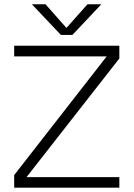

<svg xmlns="http://www.w3.org/2000/svg" viewBox="-20 -860 612 880"><path d="M312 -700H259L126 -840.5H188.5L284.5 -732L381 -840.5H444.5ZM45 -650.5H527V-592L101.5 -48H527V0H45V-57.5L469 -601.5H45Z"/></svg>

Font: Overused Grotesk Light
Style: Regular
Weight: 300
Version: Version 0.004